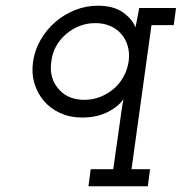

<svg xmlns="http://www.w3.org/2000/svg" viewBox="-20 -403 637 673"><path d="M298 190H377L406 -15Q407 -24 409 -35Q411 -46 413 -56Q396 -30 358 -10.5Q320 9 267 9Q226 9 191.5 -6.5Q157 -22 134 -49Q111 -76 100.5 -111.5Q90 -147 96 -188Q102 -228 122.5 -263.5Q143 -299 173.5 -325.5Q204 -352 242.5 -367.5Q281 -383 323 -383Q378 -383 411 -359.5Q444 -336 455 -307Q458 -324 461.5 -341Q465 -358 468 -375H597L589 -315H511L441 190H506L498 250H290ZM160 -188Q155 -157 163 -131Q171 -105 190 -86Q205 -70 227 -61.5Q249 -53 276 -53Q305 -53 331.5 -63.5Q358 -74 379 -92Q400 -110 413.5 -135Q427 -160 431 -188Q435 -217 427.5 -242.5Q420 -268 403 -286Q388 -303 365 -312.5Q342 -322 314 -322Q284 -322 258 -311.5Q232 -301 211 -283Q190 -265 176.5 -240.5Q163 -216 160 -188Z"/></svg>

Font: Josefin Slab SemiBold
Style: Italic
Weight: 600
Italic angle: -12°
Designer: Santiago Orozco
Foundry: Typemade
Version: Version 2.000